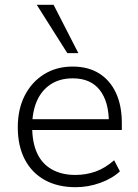

<svg xmlns="http://www.w3.org/2000/svg" viewBox="-20 -771 575 799"><path d="M295 8Q220 8 166 -22Q112 -52 83 -108Q54 -164 54 -241Q54 -317 83 -373.5Q112 -430 163.5 -462Q215 -494 282 -494Q347 -494 392.5 -465.5Q438 -437 462.5 -384.5Q487 -332 487 -258V-230H98V-275H449L433 -262Q433 -348 395 -396.5Q357 -445 283 -445Q228 -445 190 -419.5Q152 -394 133 -349.5Q114 -305 114 -247V-242Q114 -178 134.5 -133.5Q155 -89 196 -66Q237 -43 293 -43Q338 -43 377.5 -57Q417 -71 455 -104L479 -58Q447 -28 397 -10Q347 8 295 8ZM260 -550 133 -751H203L306 -550Z"/></svg>

Font: Nunito Sans 12pt Light
Style: Regular
Weight: 300
Designer: Vernon Adams
Foundry: Vernon Adams
Version: Version 3.101;gftools[0.9.27]